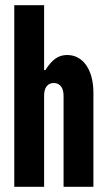

<svg xmlns="http://www.w3.org/2000/svg" viewBox="-20 -720 415 740"><path d="M35 -700V0H150V-351C150 -382 163 -400 187 -400C211 -400 225 -382 225 -351V0H340V-363C340 -451 300 -508 239 -508C205 -508 181 -491 155 -450H150V-700Z"/></svg>

Font: Jakob Semi-Condensed
Style: Regular
Weight: 400
Width: 4
Designer: Alan Madić
Foundry: X Cicéro
Version: Version 1.000;Glyphs 3.1.2 (3151)